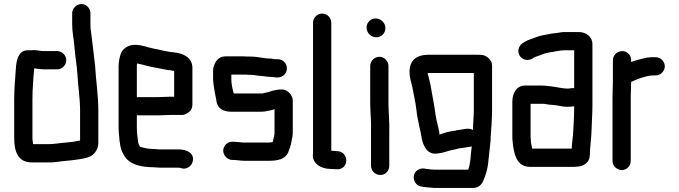

<svg xmlns="http://www.w3.org/2000/svg" viewBox="-20 -773 3349 947"><path d="M262 -521H198C178 -521 164 -526 145 -526C142 -525 138 -525 133 -525H118C70 -525 61 -477 58 -433C55 -382 50 -338 50 -282V-93C50 -24 69 28 137 28H217C227 28 237 28 248 27C303 19 361 18 411 4C440 -3 465 -33 465 -67V-226C465 -305 453 -375 449 -450C444 -498 437 -546 432 -592C430 -613 426 -629 426 -651V-708C426 -732 406 -753 382 -753C358 -753 336 -732 336 -708V-652C336 -614 344 -581 347 -544C350 -498 359 -453 362 -404C365 -347 375 -288 375 -226V-80C352 -75 332 -72 307 -70C276 -68 250 -62 217 -62H143C143 -68 141 -73 141 -80C140 -84 140 -88 140 -93V-282C140 -313 141 -335 143 -361L145 -395C146 -406 147 -416 148 -425C148 -428 148 -432 149 -436H150C163 -433 182 -431 198 -431H262C286 -431 307 -452 307 -476C307 -500 286 -521 262 -521Z M758 -294H664C661 -294 658 -294 655 -293V-449C655 -451 655 -455 656 -460C670 -456 680 -456 694 -451C730 -441 769 -436 806 -428L823 -426C827 -425 832 -424 837 -423H839V-296H820C807 -296 773 -294 758 -294ZM820 -206H874C885 -205 896 -209 909 -218C922 -227 929 -240 929 -257V-441C927 -490 883 -511 835 -515L818 -517C813 -518 807 -519 802 -520C782 -523 760 -530 739 -533C708 -539 680 -552 645 -552C610 -552 582 -531 574 -503C570 -491 565 -465 565 -449V-142C565 -129 566 -118 567 -108C570 -70 573 -40 588 -14C610 35 668 52 739 52C750 52 759 54 770 54H862C867 54 871 56 875 57C901 65 925 45 930 25C942 -18 900 -36 862 -36H761C754 -37 747 -38 739 -38C735 -38 730 -38 724 -39C704 -39 687 -45 671 -49C668 -54 661 -65 661 -74C658 -96 655 -118 655 -143V-205C658 -204 661 -204 664 -204H758C773 -204 806 -206 820 -206Z M1370 -332C1354 -332 1341 -329 1326 -326C1317 -324 1300 -316 1290 -316C1285 -315 1280 -313 1275 -312H1133C1127 -333 1121 -358 1121 -383V-405H1194C1201 -404 1208 -404 1215 -404C1228 -404 1239 -402 1251 -400L1273 -398C1286 -397 1299 -394 1311 -394C1321 -394 1335 -391 1344 -391H1350C1375 -391 1395 -411 1395 -436C1395 -461 1375 -481 1350 -481H1336C1328 -483 1321 -484 1315 -484C1283 -484 1250 -494 1217 -494H1197C1190 -495 1183 -495 1177 -495H1092C1069 -495 1051 -483 1040 -460C1034 -447 1031 -436 1031 -425V-383C1031 -376 1032 -368 1033 -360L1035 -344C1036 -338 1037 -332 1038 -327C1040 -310 1046 -289 1048 -272C1052 -239 1082 -222 1119 -222H1270C1279 -222 1287 -223 1295 -225C1308 -228 1322 -229 1334 -235V-118C1334 -108 1331 -98 1329 -90C1328 -84 1327 -76 1325 -72C1318 -71 1313 -70 1310 -70H1185C1180 -70 1174 -70 1169 -71C1159 -71 1144 -74 1133 -74H1127C1102 -75 1081 -54 1081 -30C1081 -6 1102 15 1125 16H1131C1147 16 1167 20 1185 20H1310C1353 20 1387 10 1401 -20C1407 -38 1415 -54 1418 -77C1420 -89 1424 -102 1424 -118V-277C1424 -304 1398 -332 1370 -332Z M1524 -661V-16C1516 30 1561 60 1608 60C1615 61 1621 61 1628 61L1640 62C1652 63 1663 60 1673 52C1702 27 1686 -25 1647 -27L1614 -30V-661C1614 -686 1593 -706 1569 -706C1545 -706 1524 -686 1524 -661Z M1806 -448V-265C1806 -217 1812 -170 1810 -123V45C1810 70 1831 90 1856 90C1881 90 1900 70 1900 45V-121C1902 -168 1896 -217 1896 -265V-448C1896 -472 1875 -493 1851 -493C1827 -493 1806 -472 1806 -448ZM1788 -637C1788 -611 1810 -589 1836 -589C1861 -589 1881 -609 1881 -634C1881 -660 1859 -682 1833 -682C1808 -682 1788 -662 1788 -637Z M2313 -132C2292 -144 2267 -135 2244 -132L2229 -130C2228 -129 2225 -128 2222 -128C2195 -125 2171 -118 2148 -109C2146 -123 2146 -129 2142 -143L2137 -165C2133 -180 2131 -190 2128 -208C2124 -244 2116 -282 2110 -316L2104 -352C2101 -366 2098 -379 2095 -390C2092 -402 2090 -405 2090 -413H2317V-229C2317 -197 2313 -166 2313 -132ZM2407 -230V-449C2407 -463 2402 -474 2392 -484C2374 -501 2363 -503 2331 -503H2094C2036 -503 2000 -477 2000 -419C2000 -386 2009 -368 2015 -337C2021 -301 2030 -268 2034 -230C2037 -199 2044 -172 2049 -145L2054 -124L2057 -109C2063 -65 2079 -18 2123 -15C2149 -15 2171 -22 2190 -28C2204 -33 2228 -36 2244 -41L2258 -43C2271 -45 2284 -47 2296 -49C2299 -49 2303 -50 2307 -51C2301 -14 2302 33 2289 64H2124C2115 64 2089 61 2082 60L2072 58C2060 57 2048 60 2038 67C2006 90 2021 143 2059 147L2069 149C2081 150 2112 154 2124 154H2312C2341 154 2355 138 2364 118C2375 92 2382 70 2387 38C2391 -3 2396 -41 2400 -83V-94C2403 -141 2407 -183 2407 -230Z M2780 -336C2754 -336 2725 -344 2700 -347L2680 -349C2672 -350 2664 -351 2655 -351H2569C2528 -351 2507 -313 2507 -273V-101C2507 -94 2507 -86 2508 -79C2514 -15 2526 50 2595 50H2805C2812 50 2819 50 2824 49C2859 49 2889 27 2889 -7C2890 -14 2890 -21 2890 -27C2890 -32 2890 -37 2891 -44C2894 -78 2897 -102 2898 -139C2899 -175 2902 -216 2902 -252V-556C2902 -592 2870 -615 2835 -615H2765C2751 -615 2737 -612 2725 -610L2705 -608C2675 -602 2647 -599 2622 -589C2603 -580 2582 -577 2566 -565C2552 -558 2542 -548 2538 -532C2529 -492 2571 -464 2606 -484C2610 -487 2614 -490 2619 -492C2641 -498 2662 -510 2687 -514C2712 -517 2739 -525 2765 -525H2812V-338C2800 -340 2792 -336 2780 -336ZM2598 -86C2597 -91 2597 -96 2597 -101V-261H2656C2660 -261 2664 -261 2669 -260L2688 -257C2695 -256 2703 -256 2711 -255C2735 -253 2755 -246 2780 -246C2793 -246 2801 -248 2812 -249C2812 -202 2809 -148 2806 -105C2804 -88 2800 -55 2800 -40H2605C2602 -55 2598 -68 2598 -86Z M3003 -476V-374C3003 -349 3001 -318 3001 -293V21C3001 45 3023 66 3047 66C3071 66 3091 45 3091 21V-295C3091 -318 3093 -347 3093 -369C3112 -378 3138 -389 3160 -394C3169 -396 3179 -400 3189 -400C3194 -401 3199 -401 3204 -401H3214C3238 -401 3259 -422 3259 -446C3259 -470 3238 -491 3214 -491H3204C3197 -491 3191 -491 3185 -490C3177 -490 3168 -489 3159 -486C3136 -481 3113 -475 3093 -467V-476C3093 -501 3074 -521 3049 -521C3024 -521 3003 -501 3003 -476Z"/></svg>

Font: Electronic
Style: Blk
Weight: 900
Version: Version 1.011